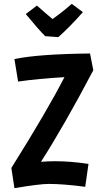

<svg xmlns="http://www.w3.org/2000/svg" viewBox="-20 -963 505 998"><path d="M55 15 39 -90Q227 -390 315 -562Q177 -554 74 -539L55 -656Q178 -682 448 -685L465 -598Q317 -316 193 -122Q229 -125 266 -125Q347 -125 440 -111L423 8Q310 -7 232 -7Q187 -7 55 15ZM283 -770 215 -775Q184 -805 114 -890L172 -934Q224 -888 253 -864Q303 -899 353 -943L411 -900Q339 -819 283 -770Z"/></svg>

Font: Boogaloo
Style: Regular
Weight: 400
Designer: John Vargas Beltran
Foundry: John Vargas Beltran
Version: Version 1.001